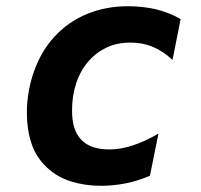

<svg xmlns="http://www.w3.org/2000/svg" viewBox="-20 -580 642 614"><path d="M303.2 14.2Q252 14.2 207 0.2Q162.1 -13.7 128.4 -45.9Q94.7 -78.1 80.3 -122.3Q65.9 -166.5 65.9 -218.8Q65.9 -253.4 71.8 -287.1Q77.6 -320.8 88.9 -352.3Q100.1 -383.8 116.7 -412.1Q133.3 -440.4 155.3 -463.9Q199.2 -511.2 259 -535.6Q318.8 -560.1 389.2 -560.1Q413.6 -560.1 437 -557.4Q460.4 -554.7 479 -550.3Q499 -545.4 519 -537.6Q539.1 -529.8 557.6 -519L531.7 -388.2Q502.4 -416 468.8 -430.2Q436.5 -443.8 397.5 -443.8Q354 -443.8 320.3 -427.7Q286.6 -411.6 262.7 -383.8Q236.3 -353 223.4 -313Q210.4 -272.9 210.4 -227.5Q210.4 -193.8 217.8 -171.1Q225.1 -148.4 240.2 -132.8Q255.4 -117.2 277.8 -109.6Q300.3 -102.1 329.6 -102.1Q348.1 -102.1 366.2 -105.2Q384.3 -108.4 403.8 -114.7Q421.9 -120.6 442.1 -129.6Q462.4 -138.7 486.8 -152.8L459.5 -18.1Q421.4 -1.5 382.3 6.3Q361.8 10.3 342 12.2Q322.3 14.2 303.2 14.2Z"/></svg>

Font: Hack
Style: Bold Italic
Weight: 700
Italic angle: -11°
Monospace: yes
Designer: Christopher Simpkins
Foundry: Christopher Simpkins
Version: Version 2.017; ttfautohint (v1.4.1) -l 4 -r 80 -G 350 -x 0 -